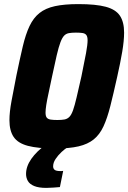

<svg xmlns="http://www.w3.org/2000/svg" viewBox="-20 -716 625 936"><path d="M249 8Q165 8 116 -5Q67 -18 46.5 -48.5Q26 -79 26 -130Q26 -169 36 -223Q46 -277 60 -348Q77 -430 91 -489.5Q105 -549 124 -589Q143 -629 172.5 -652.5Q202 -676 248 -686Q294 -696 362 -696Q447 -696 495.5 -683Q544 -670 564.5 -639.5Q585 -609 585 -557Q585 -518 576 -464.5Q567 -411 551 -340Q533 -259 518 -199.5Q503 -140 484.5 -100Q466 -60 437 -36.5Q408 -13 363 -2.5Q318 8 249 8ZM260 -131Q280 -131 294 -133.5Q308 -136 318 -146Q328 -156 336 -178.5Q344 -201 353.5 -241.5Q363 -282 377 -344Q392 -416 399.5 -457.5Q407 -499 407 -519Q407 -537 401 -545Q395 -553 382.5 -555Q370 -557 350 -557Q330 -557 316 -554.5Q302 -552 292.5 -542Q283 -532 274.5 -509.5Q266 -487 256.5 -446.5Q247 -406 234 -344Q224 -295 216.5 -261Q209 -227 205.5 -204Q202 -181 202 -167Q202 -150 208 -142.5Q214 -135 227 -133Q240 -131 260 -131ZM206 200Q169 200 147 191Q125 182 116 166.5Q107 151 107 132Q107 95 133 58Q159 21 203 -10L313 0Q297 9 280 25Q263 41 251 59Q239 77 239 95Q239 106 246.5 112Q254 118 275 118Q277 118 280 118Q283 118 288 117L272 196Q259 197 240.5 198.5Q222 200 206 200Z"/></svg>

Font: Saira SemiCondensed ExtraBold
Style: Italic
Weight: 800
Width: 4
Italic angle: -12°
Designer: Hector Gatti with collaboration of the Omnibus-Type team
Foundry: Omnibus-Type
Version: Version 1.101